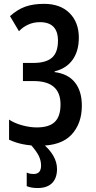

<svg xmlns="http://www.w3.org/2000/svg" viewBox="-20 -744 495 993"><path d="M387.7 -549.3Q387.7 -480 355.5 -434.8Q323.2 -389.6 262.7 -375V-371.1Q332 -362.3 367.7 -317.4Q403.3 -272.5 403.3 -197.3Q403.3 -105 349.9 -47.6Q296.4 9.8 183.6 9.8Q92.3 9.8 26.9 -21.5V-125.5Q54.7 -106.9 94.7 -95.9Q134.8 -85 169.9 -85Q233.9 -85 263.4 -113.5Q293 -142.1 293 -204.1Q293 -324.7 154.3 -324.7H98.6V-418.5H151.9Q217.8 -418.5 248.8 -445.6Q279.8 -472.7 279.8 -533.7Q279.8 -629.4 186.5 -629.4Q153.8 -629.4 126.2 -616.9Q98.6 -604.5 78.1 -582.5L31.7 -660.6Q69.8 -694.8 110.6 -709.5Q151.4 -724.1 208 -724.1Q292 -724.1 339.8 -676.3Q387.7 -628.4 387.7 -549.3ZM192.4 112.3Q192.4 85.9 179.9 61Q167.5 36.1 135.3 0H201.7Q236.3 27.8 255.6 61.5Q274.9 95.2 274.9 129.9Q274.9 177.2 249.3 202.9Q223.6 228.5 174.8 228.5Q141.6 228.5 118.2 218.8V148.4Q131.8 155.8 154.3 155.8Q192.4 155.8 192.4 112.3Z"/></svg>

Font: Open Sans Condensed SemiBold
Style: Regular
Weight: 600
Width: 3
Designer: Monotype Design Team
Foundry: Monotype Imaging Inc.
Version: Version 3.000; ttfautohint (v1.8.4)